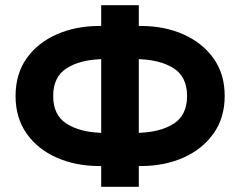

<svg xmlns="http://www.w3.org/2000/svg" viewBox="-20 -720 926 740"><path d="M370 -700H515V-620H522Q614 -620 687 -587.5Q760 -555 803 -495Q846 -435 846 -350Q846 -266 803 -205.5Q760 -145 687 -112.5Q614 -80 522 -80H515V0H370V-80H364Q272 -80 198.5 -112.5Q125 -145 82.5 -205.5Q40 -266 40 -350Q40 -435 82.5 -495Q125 -555 198.5 -587.5Q272 -620 364 -620H370ZM185 -350Q185 -277 235.5 -244Q286 -211 370 -208V-492Q286 -489 235.5 -456Q185 -423 185 -350ZM701 -350Q701 -423 650.5 -456Q600 -489 515 -492V-208Q600 -211 650.5 -244Q701 -277 701 -350Z"/></svg>

Font: Jost* Semi
Style: Regular
Weight: 600
Version: Version 3.7